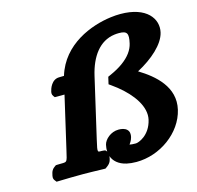

<svg xmlns="http://www.w3.org/2000/svg" viewBox="-104 -806 947 924"><g transform="rotate(-15 370.0 -344.0)"><path d="M339.1 -77.6 333.5 -83 324.3 -84.1C295.8 -87.3 291 -71.5 307.9 -144.6L376.7 -442.7C397.6 -533.2 444.4 -599.7 520.4 -609.5C527.4 -610.5 534.9 -611 542.9 -611C583.5 -611 591.4 -597.8 580.2 -549C573.2 -518.8 553.2 -489.4 514.9 -462C498.4 -450.2 478.3 -438.7 454.3 -428L439.4 -421.3L431.3 -385.9L441 -379.1C450.6 -372.4 460.1 -365.4 469.3 -358C538.1 -303.2 587.6 -233.4 573.2 -171C556.1 -96.9 497.8 -77 485 -77C471.9 -77 459.5 -77.7 453.7 -79.4C455 -81.8 466.1 -94.7 470.3 -112.7C473.1 -125.2 473.4 -139.8 461.6 -150.7C451.3 -160.1 435.8 -162.9 421.1 -162.9C381.7 -162.9 350 -133.2 344.2 -108.1C341.8 -97.6 340.5 -86.2 341.4 -74.8C340.7 -75.7 339.7 -76.9 339.1 -77.6ZM416.4 5.1C430.6 8.3 446.7 10 464.9 10C582.8 10 696.7 -72.1 721.9 -181.3C747 -289.8 661 -362.9 584.7 -409.3C661.1 -449.9 725 -506.4 737.8 -562C752.8 -626.8 704.3 -698 573.3 -698C558.8 -698 542.5 -697 525 -694.7C426.2 -682 278.9 -627.4 234.6 -480.5C229.8 -480.2 220.7 -480 210.9 -480C171.9 -480 158.4 -436 156 -424.1C154.9 -418.8 152.7 -409.6 159.8 -400.3L165.4 -393H213.8L154.1 -134.4C138.3 -66.1 144.2 -78.1 95.3 -75.9L85.6 -75.4L77.4 -69.4C62.1 -58.1 60.4 -46.3 58.4 -38.1C56.3 -29.5 52.1 -17 62.6 -5.3L68.4 2.2L79.2 2C121.6 1 151.5 0 201.1 0C239.2 0 250.1 1 299.8 2L312 2.2L322.4 -5.3C342.4 -19.9 343.7 -36.3 345.4 -47.1C345.6 -48.2 345.7 -49.7 345.9 -51C354.8 -25.6 377.5 -3.7 416.4 5.1Z"/></g></svg>

Font: Linux Libertine Mono O 
Style: Mono Bold Oblique
Weight: 400
Italic angle: -13°
Designer: Philipp H. Poll
Foundry: Philipp H. Poll
Version: Version 5.1.7